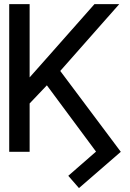

<svg xmlns="http://www.w3.org/2000/svg" viewBox="-20 -748 640 946"><path d="M25.4 0V-727.5H126V-366.7L199.2 -449.2L445.3 -727.5H567.4L276.9 -398.4L575.2 0L369.1 178.7L316.4 118.2L453.1 -1L210.9 -327.6L126 -238.3V0Z"/></svg>

Font: Inter Display
Style: Regular
Weight: 400
Designer: Rasmus Andersson
Foundry: rsms
Version: Version 4.000;git-37864ae